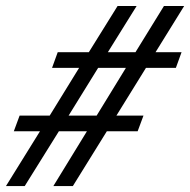

<svg xmlns="http://www.w3.org/2000/svg" viewBox="-22 -630 639 645"><path d="M-2 -4.9 112.3 -189H24.4L43.9 -241.7H145L243.7 -401.9H152.8L171.9 -454.6H276.4L373 -609.9H437L340.3 -454.6H433.1L528.8 -609.9H596.7L500.5 -454.6H587.9L568.8 -401.9H468.3L369.1 -241.7H460L440.4 -189H336.9L222.7 -4.9H157.2L270 -189H175.8L61 -4.9ZM208.5 -241.7H302.7L400.9 -401.9H307.6Z"/></svg>

Font: Elstob 8pt SemiBold
Style: Italic
Weight: 600
Italic angle: -20°
Designer: Peter S. Baker
Version: Version 1.015